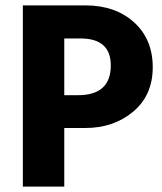

<svg xmlns="http://www.w3.org/2000/svg" viewBox="-20 -694 603 714"><path d="M279 -551H219V-340H270Q392 -340 392 -451Q392 -551 279 -551ZM297 -218H219V0H65V-674H297Q409 -674 478.5 -611Q548 -548 548 -444Q548 -340 475.5 -279Q403 -218 297 -218Z"/></svg>

Font: Hind Jalandhar
Style: Bold
Weight: 700
Designer: Namrata Goyal
Foundry: Indian Type Foundry
Version: Version 0.702;PS 1.0;hotconv 1.0.81;makeotf.lib2.5.63406